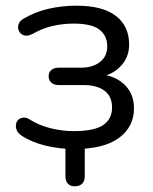

<svg xmlns="http://www.w3.org/2000/svg" viewBox="-20 -515 537 675"><path d="M243 140Q227 140 218.5 130.5Q210 121 210 104V-39H278V104Q278 121 269 130.5Q260 140 243 140ZM241 9Q189 9 140 -3Q91 -15 56 -38Q44 -46 39.5 -56Q35 -66 36 -76Q37 -86 43.5 -93Q50 -100 61.5 -101.5Q73 -103 86 -94Q118 -74 158.5 -64Q199 -54 239 -54Q312 -54 343 -75.5Q374 -97 374 -137Q374 -176 347.5 -196Q321 -216 273 -216H186Q170 -216 160.5 -224.5Q151 -233 151 -247Q151 -261 160.5 -269Q170 -277 186 -277H263Q306 -277 331.5 -297Q357 -317 357 -352Q357 -389 330 -410.5Q303 -432 239 -432Q200 -432 164 -423.5Q128 -415 95 -396Q77 -387 65 -390.5Q53 -394 47 -405Q41 -416 45 -429Q49 -442 64 -450Q103 -473 150 -484Q197 -495 249 -495Q341 -495 387.5 -459Q434 -423 434 -358Q434 -312 402 -280Q370 -248 317 -242V-255Q378 -253 414.5 -220.5Q451 -188 451 -134Q451 -69 398 -30Q345 9 241 9Z"/></svg>

Font: Nunito
Style: Regular
Weight: 400
Designer: Vernon Adams
Foundry: Vernon Adams
Version: Version 3.602